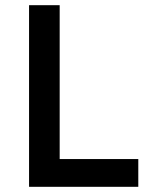

<svg xmlns="http://www.w3.org/2000/svg" viewBox="-20 -720 574 740"><path d="M513 -107V0H92V-700H210V-107Z"/></svg>

Font: Sapa
Style: Regular
Weight: 400
Version: Version 1.20 June 8, 2016